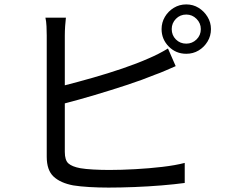

<svg xmlns="http://www.w3.org/2000/svg" viewBox="-20 -830 1040 871"><path d="M274 -361V-141Q274 -103 290.5 -88.5Q307 -74 344 -67Q367 -63 403 -61Q439 -59 476 -59Q529 -59 593 -62.5Q657 -66 716.5 -73Q776 -80 818 -91V0Q774 6 714 11Q654 16 590 18.5Q526 21 472 21Q428 21 385.5 18.5Q343 16 312 11Q254 0 223 -29Q192 -58 192 -119V-669Q192 -687 191 -710Q190 -733 186 -750H279Q277 -733 275.5 -711.5Q274 -690 274 -669V-443Q333 -458 401.5 -477.5Q470 -497 536 -519.5Q602 -542 654 -565Q699 -584 742 -610L777 -530Q756 -521 731 -510Q706 -499 683 -491Q627 -468 555.5 -444.5Q484 -421 410 -399Q336 -377 274 -361ZM825 -632Q852 -632 871.5 -651Q891 -670 891 -698Q891 -725 871.5 -744.5Q852 -764 825 -764Q797 -764 778 -744.5Q759 -725 759 -698Q759 -670 778 -651Q797 -632 825 -632ZM825 -810Q856 -810 881 -794.5Q906 -779 921.5 -753.5Q937 -728 937 -698Q937 -667 921.5 -641.5Q906 -616 881 -601Q856 -586 825 -586Q778 -586 745.5 -619Q713 -652 713 -698Q713 -728 728 -753.5Q743 -779 768.5 -794.5Q794 -810 825 -810Z"/></svg>

Font: Noto IKEA Simplified Chinese
Style: Regular
Weight: 400
Designer: Monotype Design Team
Foundry: Monotype Imaging Inc.
Version: Version 1.100